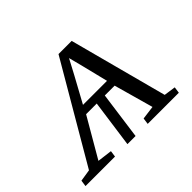

<svg xmlns="http://www.w3.org/2000/svg" viewBox="-143 -728 918 918"><g transform="rotate(-45 316.0 -269.0)"><path d="M-24 0 -19.5 -32 41 -41.5 331 -537.5H420L552 -40.5L611.5 -32L607 0H396.5L401 -32L470 -41L414 -241H347.5L314.5 0H259.5L293 -241H221L105 -41.5L180 -32L175.5 0ZM242 -283H404.5L372 -414.5L353 -488.5L313.5 -414Z"/></g></svg>

Font: Merriweather 60pt Light
Style: Italic
Weight: 300
Italic angle: -7.8°
Version: Version 2.101